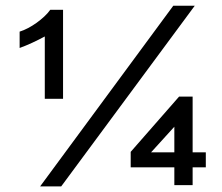

<svg xmlns="http://www.w3.org/2000/svg" viewBox="-20 -649 778 673"><path d="M201 -302.7V-614.7H156.2Q147.7 -602.7 135 -590.9Q122.3 -579.1 107.9 -568.8Q93.5 -558.5 78.2 -550.5Q63 -542.5 48.8 -538.1V-480.8Q59.4 -484.9 70.5 -489.3Q81.5 -493.7 92.7 -499Q103.9 -504.3 115.1 -509.8Q126.3 -515.4 137 -521.2V-302.7ZM655.2 0V-62.5H701.4V-115H655.2V-310.5H607.8L438.1 -116.7V-62.5H591.1V0ZM509.5 -115 591.1 -204.8V-115ZM194.6 4.3 662.6 -628.8H587.3L120.7 4.3Z"/></svg>

Font: SaysetthaMai Thin
Style: Regular
Weight: 100
Designer: John M. Durdin
Foundry: Lao Script for Windows
Version: Version 1.101